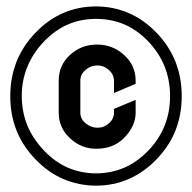

<svg xmlns="http://www.w3.org/2000/svg" viewBox="-20 -670 602 602"><path d="M281.2 -649.9Q335 -649.9 383.8 -628.9Q430.7 -608.9 471.2 -566.9Q510.3 -526.4 530.3 -476.1Q549.8 -426.8 549.8 -368.2Q549.8 -311.5 530.3 -261.2Q511.7 -213.4 471.2 -170.9Q432.6 -130.4 383.8 -108.9Q335.9 -87.9 281.2 -87.9Q227.1 -87.9 178.2 -108.9Q131.3 -128.9 90.8 -170.9Q51.3 -211.9 31.7 -261.2Q12.2 -310.5 12.2 -368.2Q12.2 -426.3 31.7 -476.1Q51.3 -525.9 90.8 -566.9Q130.4 -608.4 178.2 -629.2Q226.1 -649.9 281.2 -649.9ZM281.2 -610.8Q233.4 -610.8 192.9 -593.3Q152.3 -575.7 117.7 -539.6Q83.5 -503.9 65.9 -460.9Q48.3 -418 48.3 -370.6Q48.3 -369.6 48.3 -368.2Q48.3 -319.8 65.9 -276.4Q82.5 -235.8 117.7 -198.2Q151.9 -162.1 192.4 -144.5Q233.9 -126.5 281.2 -126.5Q328.6 -126.5 370.1 -144.5Q410.6 -162.1 445.3 -198.2Q479 -233.4 496.1 -275.9Q513.2 -318.4 513.2 -368.2Q513.2 -418.5 496.1 -461.4Q479.5 -503.4 445.3 -539.6Q411.6 -575.2 370.1 -593.3Q328.6 -610.8 281.2 -610.8ZM286.1 -269.5Q306.2 -269.5 321.8 -283.7Q337.4 -297.4 337.4 -317.4V-328.6L405.3 -356.9V-316.9Q405.3 -273.4 367.2 -235.8Q334.5 -203.6 281.2 -203.6Q234.9 -203.6 199.2 -236.8Q164.1 -269.5 164.1 -316.9V-417Q164.1 -465.3 199.2 -497.6Q234.9 -530.3 284.2 -530.3Q333.5 -530.3 369.6 -497.1Q405.3 -464.4 405.3 -417V-407.2L337.4 -378.4V-416Q337.4 -436 321.8 -450.2Q305.7 -464.8 286.6 -464.8Q285.6 -464.8 285.2 -464.8Q264.2 -464.8 247.6 -450.2Q231.9 -436.5 231.9 -417V-317.4Q231.9 -296.9 248 -283.7Q265.1 -269.5 286.1 -269.5Z"/></svg>

Font: NovaMono
Style: Regular
Weight: 400
Monospace: yes
Version: Version 1.2